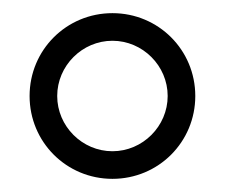

<svg xmlns="http://www.w3.org/2000/svg" viewBox="-20 -669 342 292"><path d="M151 -397C221 -397 277 -453 277 -523C277 -593 221 -649 151 -649C81 -649 25 -593 25 -523C25 -453 81 -397 151 -397ZM151 -439C105 -439 67 -477 67 -523C67 -569 105 -607 151 -607C197 -607 235 -569 235 -523C235 -477 197 -439 151 -439Z"/></svg>

Font: Alegreya SC
Style: Regular
Weight: 400
Designer: Juan Pablo del Peral
Foundry: Huerta Tipografica
Version: Version 2.007;PS 002.007;hotconv 1.0.88;makeotf.lib2.5.64775